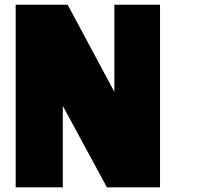

<svg xmlns="http://www.w3.org/2000/svg" viewBox="-20 -799 890 819"><path d="M436 0 248 -347.2V0H46.9V-778.8H268.6L467.8 -407.2V-778.8H662.6V0Z"/></svg>

Font: Coda Caption ExtraBold
Style: Regular
Weight: 800
Designer: vernon adams
Foundry: vernon adams
Version: Version 1.002